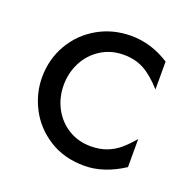

<svg xmlns="http://www.w3.org/2000/svg" viewBox="-88 -510 598 607"><g transform="rotate(20 211.5 -206.5)"><path d="M34.7 -205.1Q34.7 -266.6 64 -316.9Q93.3 -367.2 143.8 -396Q194.3 -424.8 255.9 -424.8Q323.7 -424.8 384.8 -385.3V-291.5Q351.6 -328.6 322 -344.5Q292.5 -360.4 253.9 -360.4Q210.9 -360.4 177.5 -339.1Q144 -317.9 125.7 -282.5Q107.4 -247.1 107.4 -206.1Q107.4 -163.6 126.2 -128.4Q145 -93.3 178.2 -73Q211.4 -52.7 252.9 -52.7Q283.7 -52.7 307.1 -61.8Q330.6 -70.8 348.6 -86.2Q366.7 -101.6 387.2 -125.5V-31.2Q320.3 12.2 255.4 12.2Q187.5 12.2 137.5 -19.3Q87.4 -50.8 61 -100.8Q34.7 -150.9 34.7 -205.1Z"/></g></svg>

Font: NMS Futura Pro Book
Style: Regular
Weight: 400
Designer: Blend3rman
Version: Version 0.1